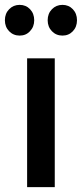

<svg xmlns="http://www.w3.org/2000/svg" viewBox="-27 -773 338 793"><path d="M187.5 -644Q169.9 -662.1 169.9 -689.5Q169.9 -716.8 187.5 -734.9Q205.1 -752.9 231 -752.9Q256.8 -752.9 273.9 -734.9Q291 -716.8 291 -689.5Q291 -662.1 273.9 -644Q256.8 -626 231 -626Q205.1 -626 187.5 -644ZM85 0V-532.2H199.2V0ZM96.7 -644Q80.1 -626 54.2 -626Q28.3 -626 10.7 -644Q-6.8 -662.1 -6.8 -689.5Q-6.8 -716.8 10.7 -734.9Q28.3 -752.9 54.2 -752.9Q80.1 -752.9 97.2 -734.9Q114.3 -716.8 114.3 -689.5Q114.3 -662.1 96.7 -644Z"/></svg>

Font: TruenoRg
Style: Book
Weight: 400
Designer: Julieta Ulanovsky
Foundry: Julieta Ulanovsky
Version: Version 3.001b